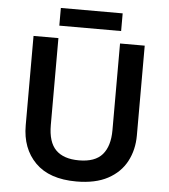

<svg xmlns="http://www.w3.org/2000/svg" viewBox="-59 -922 864 984"><g transform="rotate(5 373.5 -429.5)"><path d="M659 -252Q659 -178 627.5 -118.5Q596 -59 532 -24.5Q468 10 370 10Q231 10 159 -62.5Q87 -135 87 -254V-714H215V-267Q215 -179 255 -139Q295 -99 374 -99Q457 -99 494.5 -142.5Q532 -186 532 -268V-714H659ZM532 -869V-778H214V-869Z"/></g></svg>

Font: Noto Sans Bassa Vah SemiBold
Style: Regular
Weight: 600
Designer: Monotype Design Team
Foundry: Monotype Imaging Inc.
Version: Version 2.002; ttfautohint (v1.8.4.7-5d5b)